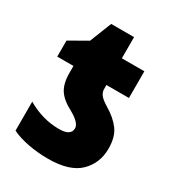

<svg xmlns="http://www.w3.org/2000/svg" viewBox="-164 -763 797 872"><g transform="rotate(30 234.0 -327.0)"><path d="M436 -167Q436 -228 409.5 -264Q383 -300 334 -329Q303 -348 293 -362Q283 -376 283 -391V-413H401V-553H283V-664H163L118 -550L25 -497V-413H110V-377Q110 -322 130.5 -289.5Q151 -257 203 -230Q258 -199 258 -171Q258 -132 196 -132Q109 -132 29 -179V-27Q66 -9 116.5 0.5Q167 10 219 10Q333 10 384.5 -40.5Q436 -91 436 -167Z"/></g></svg>

Font: Noto Sans UI SemiCondensed Black
Style: Regular
Weight: 900
Width: 4
Designer: Monotype Design Team
Foundry: Monotype Imaging Inc.
Version: 1.001